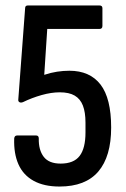

<svg xmlns="http://www.w3.org/2000/svg" viewBox="-20 -675 463 703"><path d="M198 8Q141 8 103 -13Q65 -34 47.5 -73.5Q30 -113 32 -168Q33 -179 43 -179H112Q122 -179 122 -168Q121 -126 140 -101Q159 -76 202 -76Q250 -76 271.5 -104Q293 -132 293 -190V-226Q293 -264 283.5 -288.5Q274 -313 253.5 -325Q233 -337 199 -337Q168 -337 132.5 -327Q97 -317 64 -301Q56 -298 51 -301Q46 -304 47 -311L72 -645Q72 -655 82 -655H344Q355 -655 355 -645V-580Q355 -569 344 -569H153L142 -401Q166 -409 189 -412.5Q212 -416 234 -416Q309 -416 348 -365.5Q387 -315 387 -208Q387 -102 340 -47Q293 8 198 8Z"/></svg>

Font: Sofia Sans Condensed SemiBold
Style: Regular
Weight: 600
Designer: Botio Nikoltchev, Ani Petrova
Foundry: lettersoup
Version: Version 4.101